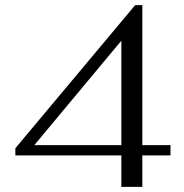

<svg xmlns="http://www.w3.org/2000/svg" viewBox="-20 -730 718 750"><path d="M454 -123H40V-151L508 -710H536V-163H646V-123H536V0H454ZM454 -163V-571L114 -163Z"/></svg>

Font: Fahkwang Light
Style: Regular
Weight: 300
Version: Version 1.000; ttfautohint (v1.6)